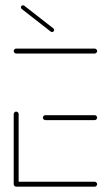

<svg xmlns="http://www.w3.org/2000/svg" viewBox="-20 -701 411 721"><path d="M31.5 -10.4V-272.6Q31.5 -276.3 34.3 -279.1Q37 -281.9 40.7 -281.9Q44.4 -281.9 47.2 -279.1Q50 -276.3 50 -272.6V-10.4ZM344.8 -9.3Q344.8 -5.6 342 -2.8Q339.3 0 335.6 0H40.7Q37 0 34.3 -2.8Q31.5 -5.6 31.5 -9.3Q31.5 -13.3 34.3 -15.9Q37 -18.5 40.7 -18.5H335.6Q339.3 -18.5 342 -15.7Q344.8 -13 344.8 -9.3ZM141.1 -259.3Q141.1 -263.3 143.9 -265.9Q146.7 -268.5 150.4 -268.5H335.6Q339.3 -268.5 342 -265.7Q344.8 -263 344.8 -259.3Q344.8 -255.6 342 -252.8Q339.3 -250 335.6 -250H150.4Q146.7 -250 143.9 -252.8Q141.1 -255.6 141.1 -259.3ZM31.5 -509.3Q31.5 -513.3 34.3 -515.9Q37 -518.5 40.7 -518.5H335.6Q339.3 -518.5 342 -515.7Q344.8 -513 344.8 -509.3Q344.8 -505.6 342 -502.8Q339.3 -500 335.6 -500H40.7Q37 -500 34.3 -502.8Q31.5 -505.6 31.5 -509.3ZM58.5 -673.3Q58.5 -676.7 60.7 -678.9Q63 -681.1 66.3 -681.1Q69.3 -681.1 71.1 -679.6L180.4 -594.4Q183.3 -592.2 183.3 -588.5Q183.3 -585.2 181.1 -583Q178.9 -580.7 175.6 -580.7Q172.6 -580.7 170.7 -582.2L61.5 -667.4Q58.5 -669.6 58.5 -673.3Z"/></svg>

Font: 26F Galaxy Sans Hairline
Style: Regular
Weight: 50
Designer: C₂₉H₂₅N₃O₅
Version: Version 1.100